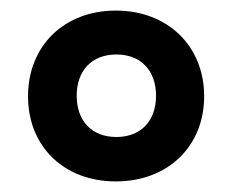

<svg xmlns="http://www.w3.org/2000/svg" viewBox="-20 -746 440 363"><path d="M199 -403C297 -403 366 -469 366 -564C366 -659 297 -726 199 -726C101 -726 33 -659 33 -564C33 -469 101 -403 199 -403ZM200 -487C153 -487 125 -518 125 -565C125 -613 154 -643 200 -643C246 -643 275 -613 275 -565C275 -518 247 -487 200 -487Z"/></svg>

Font: Noto Serif Thai Black
Style: Regular
Weight: 900
Designer: Monotype Design Team
Foundry: Monotype Imaging Inc.
Version: Version 2.002